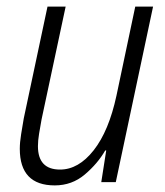

<svg xmlns="http://www.w3.org/2000/svg" viewBox="-20 -552 499 582"><path d="M146 10Q198 10 237 -23Q276 -56 299 -96H302L287 0H331L444 -532H390L333 -262Q310 -155 264 -96.5Q218 -38 162 -38Q95 -38 95 -109Q95 -126 98.5 -147Q102 -168 106 -190L179 -532H124L52 -193Q48 -170 44 -145Q40 -120 40 -101Q40 10 146 10Z"/></svg>

Font: Noto Sans Display SemiCondensed Light
Style: Italic
Weight: 300
Width: 4
Italic angle: -12°
Designer: Monotype Design Team
Foundry: Monotype Imaging Inc.
Version: Version 1.900